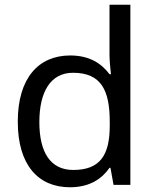

<svg xmlns="http://www.w3.org/2000/svg" viewBox="-20 -780 655 810"><path d="M275 10C359 10 410 -26 442 -72H446L459 0H530V-760H442V-546C442 -526 446 -484 448 -467H442C409 -511 359 -546 276 -546C143 -546 55 -451 55 -267C55 -83 142 10 275 10ZM289 -63C193 -63 146 -137 146 -265C146 -392 193 -473 288 -473C407 -473 443 -399 443 -266V-250C443 -125 402 -63 289 -63Z"/></svg>

Font: Noto Sans Osage
Style: Regular
Weight: 400
Designer: Monotype Design Team
Foundry: Monotype Imaging Inc.
Version: Version 2.002